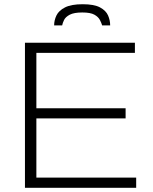

<svg xmlns="http://www.w3.org/2000/svg" viewBox="-20 -888 722 908"><path d="M98 0V-686H618V-638H152V-376H574V-328H152V-48H624V0ZM236 -768Q236 -792 247 -815Q258 -838 287.5 -853Q317 -868 371 -868Q425 -868 453 -853Q481 -838 491 -815Q501 -792 501 -768H463Q460 -779 452.5 -793.5Q445 -808 426.5 -818.5Q408 -829 369 -829Q330 -829 310 -818.5Q290 -808 283 -793.5Q276 -779 274 -768Z"/></svg>

Font: Archivo Thin
Style: Regular
Weight: 250
Designer: Hector Gatti
Foundry: Omnibus-Type
Version: Version 2.001